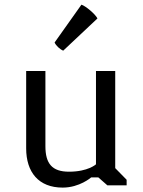

<svg xmlns="http://www.w3.org/2000/svg" viewBox="-20 -809 623 838"><path d="M94.2 -161.6C94.2 -57.6 148.4 9.8 253.4 9.8C327.6 9.8 377.9 -34.7 377.9 -34.7H409.2L448.7 0H532.7V-24.4L482.9 -75.2V-499H398.9V-91.8C398.9 -91.8 364.3 -59.6 281.2 -59.6C207 -59.6 178.2 -95.2 178.2 -170.9V-499H94.2ZM255.9 -587.9 405.3 -728.5C396.5 -747.1 353.5 -783.2 335.4 -788.6L218.3 -623.5C224.1 -609.9 242.2 -593.3 255.9 -587.9Z"/></svg>

Font: Basic
Style: Regular
Weight: 400
Designer: Magnus Gaarde
Foundry: Magnus Gaarde
Version: Version 1.001